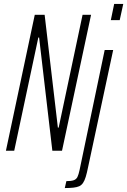

<svg xmlns="http://www.w3.org/2000/svg" viewBox="-20 -763 644 972"><path d="M10 0 156 -688H206L273 -117H277L398 -688H441L294 0H245L178 -573H174L52 0ZM541 -661 558 -743H604L586 -661ZM308 189 316 154Q340 154 353 149.5Q366 145 372 133Q378 121 383 97L510 -510H553L426 83Q420 113 414 132.5Q408 152 400 163.5Q392 175 380.5 180Q369 185 351 187Q333 189 308 189Z"/></svg>

Font: Saira ExtraCondensed ExtraLight
Style: Italic
Weight: 250
Width: 2
Italic angle: -12°
Designer: Hector Gatti with collaboration of the Omnibus-Type team
Foundry: Omnibus-Type
Version: Version 1.101